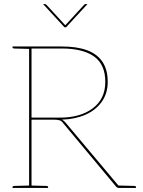

<svg xmlns="http://www.w3.org/2000/svg" viewBox="-20 -930 709 950"><path d="M124 0V-700H286Q360 -700 410.5 -681.5Q461 -663 487 -624Q513 -585 513 -525Q513 -468 483.5 -426.5Q454 -385 403 -362.5Q352 -340 286 -338Q295 -334 303 -325L576 0H568Q561 0 555 -6L293 -320Q285 -332 274 -335Q263 -338 245 -338H136V0ZM136 -348H277Q378 -348 439.5 -394.5Q501 -441 501 -525Q501 -611 445.5 -650.5Q390 -690 286 -690H136ZM568 0 550 -13 569 -12ZM42 0V-5Q42 -7 44.5 -8.5Q47 -10 49 -10L126 -12L127 0ZM127 -700 126 -688 49 -690Q47 -690 44.5 -691.5Q42 -693 42 -695V-700ZM133 0 134 -12 211 -10Q213 -10 215.5 -8.5Q218 -7 218 -5V0ZM568 0 569 -12 646 -10Q648 -10 650.5 -8.5Q653 -7 653 -5V0ZM413 -910 307 -795H299L193 -910H202Q206 -910 210 -906L303 -805L396 -906Q397 -907 399 -908.5Q401 -910 404 -910Z"/></svg>

Font: Aleo Thin
Style: Regular
Weight: 250
Designer: Alessio Laiso
Foundry: Alessio Laiso
Version: Version 2.001;gftools[0.9.29]